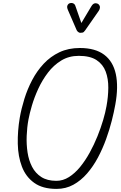

<svg xmlns="http://www.w3.org/2000/svg" viewBox="-20 -1249 802 1272"><path d="M354.5 2.5Q262.5 2.5 206.8 -37.5Q151 -77.5 125.2 -145Q99.5 -212.5 97.8 -296.8Q96 -381 111 -469.5Q121.5 -529.5 141.5 -594Q161.5 -658.5 193 -718.5Q224.5 -778.5 269.2 -826.5Q314 -874.5 373.5 -902.8Q433 -931 509 -931Q610.5 -931 669.8 -886.8Q729 -842.5 747.2 -758.8Q765.5 -675 744 -556.5Q735.5 -508.5 720.5 -449.2Q705.5 -390 682.8 -327Q660 -264 628.8 -205.2Q597.5 -146.5 557 -99.8Q516.5 -53 466.2 -25.2Q416 2.5 354.5 2.5ZM353.5 -51Q397.5 -51 437 -76Q476.5 -101 511 -143.2Q545.5 -185.5 574.2 -237.8Q603 -290 625.5 -345.8Q648 -401.5 663.2 -453.2Q678.5 -505 685.5 -545.5Q697 -608 697.5 -667.5Q698 -727 680.2 -774.8Q662.5 -822.5 619.8 -850.8Q577 -879 502 -879Q436.5 -879 385.8 -848Q335 -817 297.2 -767.2Q259.5 -717.5 233.2 -660.2Q207 -603 191.2 -549Q175.5 -495 168.5 -457Q159 -405.5 156.8 -349Q154.5 -292.5 162.5 -239.5Q170.5 -186.5 192.5 -144Q214.5 -101.5 253.8 -76.2Q293 -51 353.5 -51ZM511 -1031.5Q506.5 -1031.5 499.2 -1036.2Q492 -1041 488 -1049L431 -1180.5Q421.5 -1201 426.8 -1212.8Q432 -1224.5 442 -1227.5Q455.5 -1231.5 466 -1226.2Q476.5 -1221 480 -1208L519 -1096.5L585 -1207Q596.5 -1226.5 610.2 -1227.2Q624 -1228 632.5 -1221Q642.5 -1211.5 642.2 -1200Q642 -1188.5 634.5 -1177.5L543.5 -1047Q535 -1034.5 526.8 -1033Q518.5 -1031.5 511 -1031.5Z"/></svg>

Font: Edu AU VIC WA NT Hand
Style: Regular
Weight: 400
Designer: Tina and Corey Anderson, Eben Sorkin, Mirko Velimirovic
Foundry: Google for Education
Version: Version 1.001